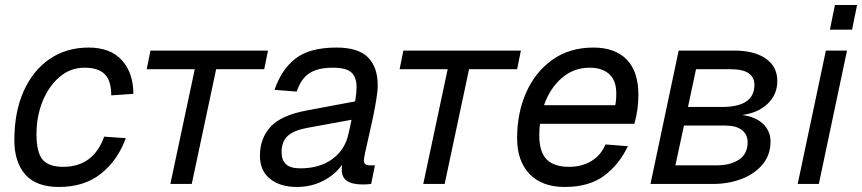

<svg xmlns="http://www.w3.org/2000/svg" viewBox="-20 -731 3426 763"><path d="M214 12Q124 12 80.5 -37.5Q37 -87 37 -174Q37 -285 73.5 -367.5Q110 -450 176.5 -496Q243 -542 332 -542Q419 -542 464.5 -491.5Q510 -441 510 -358L422 -352Q422 -411 396 -436.5Q370 -462 316 -462Q260 -462 217 -425.5Q174 -389 149.5 -329Q125 -269 125 -198Q125 -125 149.5 -96.5Q174 -68 231 -68Q351 -68 394 -188L480 -182Q448 -94 381.5 -41Q315 12 214 12Z M657 0 754 -456H563L578 -530H1045L1030 -456H839L742 0Z M1338 -58Q1338 -67 1339 -76Q1312 -37 1264.5 -12.5Q1217 12 1159 12Q1094 12 1053.5 -20Q1013 -52 1013 -112Q1013 -181 1055 -227Q1097 -273 1199 -292L1391 -328Q1394 -344 1395.5 -359Q1397 -374 1397 -384Q1397 -424 1376.5 -443Q1356 -462 1303 -462Q1243 -462 1209.5 -440Q1176 -418 1159 -367L1071 -374Q1098 -454 1154 -498Q1210 -542 1317 -542Q1404 -542 1442.5 -503Q1481 -464 1481 -392Q1481 -370 1475.5 -336Q1470 -302 1462 -263.5Q1454 -225 1445.5 -189Q1437 -153 1431.5 -127Q1426 -101 1426 -93Q1426 -74 1449 -74H1470L1455 0Q1441 2 1421 2Q1380 2 1359 -12Q1338 -26 1338 -58ZM1099 -126Q1099 -95 1116.5 -78.5Q1134 -62 1173 -62Q1251 -62 1301.5 -99.5Q1352 -137 1365 -200Q1367 -210 1370.5 -224.5Q1374 -239 1377 -255L1207 -224Q1149 -214 1124 -191.5Q1099 -169 1099 -126Z M1662 0 1759 -456H1568L1583 -530H2050L2035 -456H1844L1747 0Z M2224 12Q2134 12 2084.5 -39.5Q2035 -91 2035 -182Q2035 -283 2071.5 -364.5Q2108 -446 2176 -494Q2244 -542 2338 -542Q2424 -542 2470.5 -494.5Q2517 -447 2517 -354Q2517 -295 2501 -239H2126Q2123 -217 2123 -194Q2123 -127 2152.5 -97.5Q2182 -68 2241 -68Q2293 -68 2331 -91.5Q2369 -115 2386 -157L2475 -150Q2442 -79 2382 -33.5Q2322 12 2224 12ZM2323 -462Q2260 -462 2212.5 -421Q2165 -380 2142 -313H2425Q2427 -322 2428 -333Q2429 -344 2429 -361Q2429 -411 2401 -436.5Q2373 -462 2323 -462Z M2565 0 2677 -530H2897Q2978 -530 3023.5 -498Q3069 -466 3069 -409Q3069 -355 3030.5 -318.5Q2992 -282 2929 -274Q2983 -267 3012.5 -238.5Q3042 -210 3042 -169Q3042 -115 3010 -77Q2978 -39 2926 -19.5Q2874 0 2814 0ZM2714 -306H2850Q2978 -306 2978 -394Q2978 -424 2955 -440Q2932 -456 2882 -456H2746ZM2664 -74H2829Q2882 -74 2916.5 -96.5Q2951 -119 2951 -166Q2951 -197 2928 -214.5Q2905 -232 2863 -232H2698Z M3150 0 3262 -530H3346L3234 0ZM3278 -613 3298 -711H3386L3366 -613Z"/></svg>

Font: Geist Regular
Style: Italic
Weight: 400
Italic angle: -12°
Designer: Basement.studio, Andrés Briganti, Mateo Zaragoza
Foundry: Basement.studio, Vercel, Andrés Briganti, Guido Ferreyra, Mateo Zaragoza
Version: Version 1.500; ttfautohint (v1.8.4.7-5d5b)